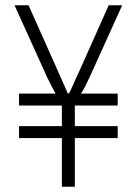

<svg xmlns="http://www.w3.org/2000/svg" viewBox="-20 -706 517 726"><path d="M214 0V-184H52V-229H214V-307H52V-352H190Q183 -365 174 -382.5Q165 -400 160 -410L35 -686H88L200 -435Q206 -422 212.5 -407Q219 -392 225.5 -377.5Q232 -363 236 -353H241Q247 -363 253 -377.5Q259 -392 266 -407Q273 -422 279 -435L391 -686H442L317 -410Q309 -393 301 -377.5Q293 -362 286 -352H425V-307H263V-229H425V-184H263V0Z"/></svg>

Font: Archivo ExtraCondensed Thin
Style: Regular
Weight: 250
Width: 2
Designer: Hector Gatti
Foundry: Omnibus-Type
Version: Version 2.001